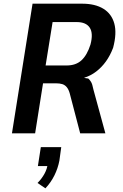

<svg xmlns="http://www.w3.org/2000/svg" viewBox="-20 -725 669 1044"><path d="M45 0 157 -705H426Q497 -705 542 -677.5Q587 -650 601.5 -597Q616 -544 595 -465Q579 -423 556 -391Q533 -359 503 -336Q473 -313 437 -302L446 -300L460 -298Q467 -292 474.5 -280.5Q482 -269 488 -238L553 0H416L359 -218Q353 -239 343 -251Q333 -263 319 -267.5Q305 -272 283 -272H214L171 0ZM228 -369H342Q393 -369 423.5 -397.5Q454 -426 472 -483Q488 -544 468 -574.5Q448 -605 397 -605H266ZM227 299 184 270Q207 247 222 219.5Q237 192 239 166L256 178H186L202 75H313L303 148Q295 190 276 228.5Q257 267 227 299Z"/></svg>

Font: Nunito Sans 7pt Condensed
Style: Bold Italic
Weight: 700
Width: 3
Italic angle: -9°
Designer: Vernon Adams
Foundry: Vernon Adams
Version: Version 3.101;gftools[0.9.27]